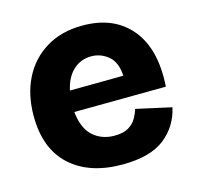

<svg xmlns="http://www.w3.org/2000/svg" viewBox="-86 -633 761 738"><g transform="rotate(-15 294.0 -264.0)"><path d="M314 14Q183 14 107.5 -55Q32 -124 32 -254Q32 -339 64.5 -403.5Q97 -468 158 -505Q219 -542 303 -542Q428 -542 495 -461Q562 -380 552 -232L187 -229Q194 -162 228.5 -131.5Q263 -101 313 -101Q349 -101 369.5 -113.5Q390 -126 400.5 -144.5Q411 -163 416 -180L556 -149Q540 -76 482.5 -31Q425 14 314 14ZM305 -419Q263 -419 233 -391.5Q203 -364 192 -313L405 -315Q402 -370 372 -394.5Q342 -419 305 -419Z"/></g></svg>

Font: Bricolage Grotesque 10pt ExtraBold
Style: Regular
Weight: 800
Designer: Mathieu Triay
Foundry: Atelier Triay
Version: Version 1.000; ttfautohint (v1.8.4.7-5d5b);gftools[0.9.32]